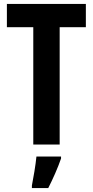

<svg xmlns="http://www.w3.org/2000/svg" viewBox="-20 -734 471 975"><path d="M283 0V-596H416V-714H15V-596H149V0ZM290 71V61H165C161 104 149 173 142 208V221H225C249 174 273 120 290 71Z"/></svg>

Font: Noto Sans Malayalam ExtraCondensed
Style: Bold
Weight: 700
Width: 2
Designer: Jelle Bosma - Monotype Design Team
Foundry: Monotype Imaging Inc.
Version: Version 2.104